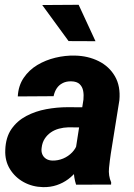

<svg xmlns="http://www.w3.org/2000/svg" viewBox="-20 -770 557 801"><path d="M292.5 -126 328.1 -354.5Q330.1 -374 326.9 -391.1Q323.7 -408.2 312 -419.2Q300.3 -430.2 277.3 -430.7Q257.3 -431.2 241.9 -423.6Q226.6 -416 217 -401.9Q207.5 -387.7 203.6 -368.7L54.2 -367.7Q56.6 -412.6 78.9 -445.3Q101.1 -478 135.7 -498.8Q170.4 -519.5 211.4 -529.3Q252.4 -539.1 292 -538.1Q347.2 -537.1 391.6 -514.9Q436 -492.7 459.7 -451.4Q483.4 -410.2 478 -351.6L442.4 -129.9Q438 -101.1 434.8 -69.1Q431.6 -37.1 443.8 -9.3L443.4 0L297.4 0.5Q287.6 -29.8 287.6 -62.3Q287.6 -94.7 292.5 -126ZM344.7 -322.3 331.1 -238.3 264.6 -238.8Q245.1 -238.3 226.1 -233.2Q207 -228 191.9 -217.5Q176.8 -207 166.5 -191.2Q156.2 -175.3 153.8 -153.8Q151.4 -138.2 156.5 -126.2Q161.6 -114.3 172.4 -107.4Q183.1 -100.6 198.7 -100.1Q221.7 -99.6 243.4 -108.6Q265.1 -117.7 281.2 -134.5Q297.4 -151.4 303.2 -173.3L332 -108.9Q319.8 -82 302.7 -60.1Q285.6 -38.1 264.2 -22.2Q242.7 -6.3 216.6 2.4Q190.4 11.2 159.7 10.7Q115.7 9.8 79.3 -10Q43 -29.8 21.5 -64.5Q0 -99.1 2 -144.5Q3.9 -197.3 27.8 -231.7Q51.8 -266.1 89.8 -286.1Q127.9 -306.2 172.9 -314.5Q217.8 -322.8 262.2 -322.8ZM308.1 -750 378.4 -598.1 266.1 -598.6 156.2 -749Z"/></svg>

Font: Roboto ExtraBold
Style: Italic
Weight: 800
Designer: Christian Robertson
Foundry: Google
Version: Version 3.009; 2024